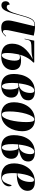

<svg xmlns="http://www.w3.org/2000/svg" viewBox="1264 -1858 599 3176"><g transform="rotate(90 1564.0 -269.5)"><path d="M433 10Q372 10 343 -18.5Q314 -47 314 -105Q314 -134 320.5 -165.5Q327 -197 337 -240L409 -538Q404 -539 399.5 -539Q395 -539 390 -539Q359 -539 337 -529Q315 -519 297.5 -490Q280 -461 261.5 -405.5Q243 -350 219 -259Q194 -163 172 -104.5Q150 -46 124.5 -19.5Q99 7 63 7Q32 7 14 -11.5Q-4 -30 -4 -60Q-4 -87 6.5 -102.5Q17 -118 30 -124Q43 -130 52 -130Q52 -114 59.5 -97.5Q67 -81 93 -81Q128 -81 156.5 -127.5Q185 -174 213 -276Q238 -368 256.5 -422.5Q275 -477 295 -504Q315 -531 342 -540Q369 -549 409 -549Q447 -549 489 -542.5Q531 -536 565 -528L485 -153Q479 -126 475.5 -103Q472 -80 472 -61Q472 -38 478.5 -28Q485 -18 501 -18Q515 -18 528.5 -28Q542 -38 573 -71L578 -64Q549 -30 517.5 -10Q486 10 433 10Z M907 10Q804 10 751 -34.5Q698 -79 698 -170Q698 -277 764.5 -362Q831 -447 956 -511Q922 -502 878 -496Q834 -490 779 -490Q713 -490 679.5 -481.5Q646 -473 636 -431L623 -376H615L648 -536H1006L1011 -521Q990 -504 964.5 -471Q939 -438 917 -394.5Q895 -351 882 -302Q902 -309 925 -313.5Q948 -318 974 -318Q1063 -318 1098.5 -280Q1134 -242 1134 -179Q1134 -132 1111 -88.5Q1088 -45 1038 -17.5Q988 10 907 10ZM891 0Q912 0 928 -21.5Q944 -43 955.5 -76Q967 -109 973 -145.5Q979 -182 979 -212Q979 -252 968 -275.5Q957 -299 922 -299Q911 -299 898.5 -296.5Q886 -294 879 -292Q876 -282 869.5 -249.5Q863 -217 857.5 -175Q852 -133 852 -92Q852 -41 860 -20.5Q868 0 891 0Z M1394 10Q1302 10 1250.5 -41.5Q1199 -93 1199 -199Q1199 -259 1213.5 -320Q1228 -381 1261.5 -432.5Q1295 -484 1351 -515Q1407 -546 1490 -546Q1559 -546 1597 -517Q1635 -488 1635 -438Q1635 -365 1581.5 -331.5Q1528 -298 1428 -280Q1468 -280 1505 -270.5Q1542 -261 1566 -234Q1590 -207 1590 -154Q1590 -107 1565.5 -69.5Q1541 -32 1497 -11Q1453 10 1394 10ZM1370 -280Q1415 -286 1443 -306.5Q1471 -327 1486 -356Q1501 -385 1507 -415.5Q1513 -446 1513 -471Q1513 -500 1505 -518Q1497 -536 1472 -536Q1429 -536 1399 -469.5Q1369 -403 1354 -278ZM1404 -1Q1427 -1 1441.5 -33.5Q1456 -66 1456 -128Q1456 -162 1451 -194.5Q1446 -227 1436.5 -249.5Q1427 -272 1411 -276Q1399 -274 1384 -272Q1369 -270 1352 -268Q1351 -258 1350 -237.5Q1349 -217 1348 -198.5Q1347 -180 1347 -177Q1347 -103 1356 -65Q1365 -27 1378.5 -14Q1392 -1 1404 -1Z M1863 10Q1775 10 1721 -43Q1667 -96 1667 -202Q1667 -259 1683 -319.5Q1699 -380 1734 -431Q1769 -482 1825 -514Q1881 -546 1960 -546Q2011 -546 2053 -524Q2095 -502 2120.5 -455.5Q2146 -409 2146 -334Q2146 -279 2130 -219Q2114 -159 2080 -107Q2046 -55 1992.5 -22.5Q1939 10 1863 10ZM1871 0Q1900 0 1923 -37Q1946 -74 1962 -134.5Q1978 -195 1986.5 -266.5Q1995 -338 1995 -408Q1995 -473 1985.5 -504.5Q1976 -536 1950 -536Q1924 -536 1900.5 -500Q1877 -464 1858.5 -403.5Q1840 -343 1829.5 -270Q1819 -197 1819 -123Q1819 -55 1832 -27.5Q1845 0 1871 0Z M2406 10Q2314 10 2262.5 -41.5Q2211 -93 2211 -199Q2211 -259 2225.5 -320Q2240 -381 2273.5 -432.5Q2307 -484 2363 -515Q2419 -546 2502 -546Q2571 -546 2609 -517Q2647 -488 2647 -438Q2647 -365 2593.5 -331.5Q2540 -298 2440 -280Q2480 -280 2517 -270.5Q2554 -261 2578 -234Q2602 -207 2602 -154Q2602 -107 2577.5 -69.5Q2553 -32 2509 -11Q2465 10 2406 10ZM2382 -280Q2427 -286 2455 -306.5Q2483 -327 2498 -356Q2513 -385 2519 -415.5Q2525 -446 2525 -471Q2525 -500 2517 -518Q2509 -536 2484 -536Q2441 -536 2411 -469.5Q2381 -403 2366 -278ZM2416 -1Q2439 -1 2453.5 -33.5Q2468 -66 2468 -128Q2468 -162 2463 -194.5Q2458 -227 2448.5 -249.5Q2439 -272 2423 -276Q2411 -274 2396 -272Q2381 -270 2364 -268Q2363 -258 2362 -237.5Q2361 -217 2360 -198.5Q2359 -180 2359 -177Q2359 -103 2368 -65Q2377 -27 2390.5 -14Q2404 -1 2416 -1Z M2891 10Q2794 10 2736 -42Q2678 -94 2678 -206Q2678 -259 2694.5 -318Q2711 -377 2747.5 -429Q2784 -481 2843 -513.5Q2902 -546 2987 -546Q3057 -546 3094.5 -514Q3132 -482 3132 -426Q3132 -371 3099 -331Q3066 -291 3008 -269.5Q2950 -248 2875 -248H2842Q2841 -242 2840.5 -229Q2840 -216 2839.5 -203.5Q2839 -191 2839 -186Q2839 -81 2860.5 -41.5Q2882 -2 2919 -2Q2966 -2 2993 -47Q3020 -92 3038 -163Q3046 -160 3052 -149.5Q3058 -139 3058 -115Q3058 -87 3040 -58Q3022 -29 2985 -9.5Q2948 10 2891 10ZM2855 -258Q2888 -258 2912.5 -277Q2937 -296 2953 -327.5Q2969 -359 2977 -395.5Q2985 -432 2985 -467Q2985 -503 2977.5 -517.5Q2970 -532 2949 -532Q2918 -532 2887.5 -462Q2857 -392 2842 -258Z"/></g></svg>

Font: Noto Serif Display ExtraCondensed Black
Style: Italic
Weight: 900
Width: 2
Italic angle: -12°
Designer: Monotype Design Team
Foundry: Monotype Imaging Inc.
Version: Version 2.009